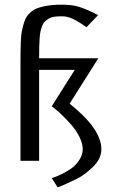

<svg xmlns="http://www.w3.org/2000/svg" viewBox="-20 -690 489 824"><path d="M278.8 -245.1Q415 -136.7 415 -49.8Q415 -7.8 377.9 27.3Q341.3 62 311 76.7Q260.3 101.6 237.3 110.4L227.1 113.8L202.1 74.2Q219.2 69.8 245.4 56.9Q271.5 43.9 288.8 31Q306.2 18.1 320.6 -3.9Q335 -25.9 335 -49.8Q335 -73.7 321.3 -101.6Q307.6 -129.4 288.1 -151.9Q248 -197.8 215.8 -223.1L202.1 -233.9L300.8 -390.1H147.9V0H67.9V-421.9Q67.9 -526.9 73.2 -553.2Q78.6 -579.6 84 -595.7Q89.4 -611.8 96.4 -621.3Q103.5 -630.9 114.5 -640.1Q125.5 -649.4 138.7 -654.3Q151.4 -659.2 169.9 -663.1Q202.1 -669.9 243.2 -669.9Q284.2 -669.9 310.5 -663.1Q348.1 -653.3 400.9 -625L351.1 -573.2Q314.5 -599.1 291.3 -609.6Q268.1 -620.1 247.1 -620.1Q226.1 -620.1 212.9 -618.2Q199.7 -616.2 189.7 -610.4Q179.7 -604.5 172.9 -598.1Q166 -591.8 161.1 -579.1Q156.2 -566.4 153.8 -555.2Q151.4 -543.9 149.9 -523.4Q147.9 -496.1 147.9 -439.9H401.9Z"/></svg>

Font: Pfennig
Style: Medium
Weight: 500
Version: Version 20120410 ; ttfautohint (v0.8)